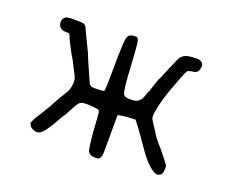

<svg xmlns="http://www.w3.org/2000/svg" viewBox="-118 -850 1265 1080"><g transform="rotate(20 515.0 -310.0)"><path d="M102.5 -619.1Q103.5 -623 106.9 -626.5Q110.4 -629.9 116.2 -634.8Q122.1 -637.7 132.3 -639.2Q142.6 -640.6 170.9 -640.6Q205.1 -640.6 217.3 -638.7Q229.5 -636.7 237.3 -626Q242.2 -616.2 263.2 -571.3Q284.2 -526.4 301.8 -491.2Q309.6 -469.7 335.9 -410.2Q362.3 -350.6 371.1 -331.1Q374 -327.1 377.4 -324.2Q380.9 -321.3 383.8 -319.3Q392.6 -316.4 411.1 -316.4Q418 -316.4 437 -317.4Q456.1 -318.4 461.9 -321.3Q463.9 -325.2 465.3 -365.7Q466.8 -406.2 466.8 -464.8Q467.8 -565.4 470.2 -604Q472.7 -642.6 479.5 -651.4Q483.4 -660.2 493.2 -664.6Q502.9 -668.9 513.7 -668.9H518.6Q521.5 -669.9 523.4 -669.9Q538.1 -669.9 543 -646.5Q547.9 -623 554.7 -501Q557.6 -437.5 562.5 -395.5Q567.4 -353.5 570.3 -345.7Q575.2 -335 584.5 -330.6Q593.8 -326.2 612.3 -326.2Q636.7 -326.2 647.9 -329.6Q659.2 -333 669.9 -343.8Q676.8 -350.6 680.2 -357.9Q683.6 -365.2 687.5 -376Q690.4 -383.8 693.4 -394Q696.3 -404.3 701.2 -408.2Q702.1 -415 706.1 -425.8Q710 -436.5 712.9 -447.3Q715.8 -458 722.2 -474.1Q728.5 -490.2 736.3 -504.9Q741.2 -518.6 751 -541.5Q760.7 -564.5 769.5 -584Q777.3 -604.5 785.2 -621.1Q793 -637.7 795.9 -640.6Q814.5 -667 864.3 -668.9Q876 -669.9 885.7 -669.9H898.4Q907.2 -668.9 916 -663.1Q924.8 -657.2 927.7 -651.4Q929.7 -645.5 930.7 -638.7Q929.7 -630.9 926.3 -618.2Q922.9 -605.5 912.1 -598.6Q907.2 -596.7 899.9 -594.7Q892.6 -592.8 886.7 -592.8Q878.9 -590.8 872.6 -588.9Q866.2 -586.9 865.2 -586.9Q860.4 -584 852.5 -566.9Q844.7 -549.8 828.1 -504.9Q802.7 -440.4 789.6 -395.5Q776.4 -350.6 770.5 -315.4Q766.6 -296.9 766.6 -285.2Q766.6 -280.3 768.1 -271.5Q769.5 -262.7 779.3 -249Q782.2 -244.1 791 -231.4Q799.8 -218.8 809.6 -203.1Q818.4 -186.5 831.5 -169.4Q844.7 -152.3 854.5 -141.6Q865.2 -130.9 878.9 -113.3Q892.6 -95.7 905.3 -81.1L932.6 -43.9V-26.4Q932.6 3.9 920.9 11.7Q909.2 19.5 901.4 19.5Q890.6 19.5 878.9 11.7Q849.6 -6.8 821.8 -39.1Q793.9 -71.3 740.2 -151.4Q717.8 -183.6 700.7 -205.1Q683.6 -226.6 682.6 -229.5H676.8Q664.1 -229.5 629.4 -226.6Q594.7 -223.6 584 -219.7L578.1 -218.8V-98.6Q578.1 -20.5 577.6 2.9Q577.1 26.4 573.2 31.2Q569.3 43.9 560.5 46.9Q551.8 49.8 543.9 49.8Q539.1 49.8 534.2 48.8Q518.6 47.9 510.7 42.5Q502.9 37.1 497.1 29.3Q493.2 16.6 487.3 -29.8Q481.4 -76.2 477.5 -152.3Q475.6 -183.6 474.1 -194.3Q472.7 -205.1 469.7 -208Q459 -213.9 435.1 -215.8Q411.1 -217.8 398.4 -217.8Q382.8 -217.8 370.1 -215.8Q358.4 -213.9 349.6 -204.1Q340.8 -194.3 330.1 -173.8Q324.2 -163.1 316.4 -148.4Q308.6 -133.8 302.7 -122.1Q294.9 -113.3 282.7 -91.8Q270.5 -70.3 258.8 -48.8Q231.4 -4.9 215.8 10.7Q200.2 26.4 183.6 26.4H181.6Q169.9 26.4 156.2 19Q142.6 11.7 137.7 -1Q133.8 -6.8 133.8 -11.2Q133.8 -15.6 138.7 -22.5Q140.6 -30.3 147.9 -43Q155.3 -55.7 166 -71.3Q174.8 -85 185.1 -102.1Q195.3 -119.1 202.1 -130.9Q208 -141.6 219.7 -162.6Q231.4 -183.6 242.2 -203.1Q269.5 -244.1 276.4 -263.2Q283.2 -282.2 283.2 -300.8V-312.5Q283.2 -322.3 280.8 -331.5Q278.3 -340.8 262.7 -369.1Q255.9 -383.8 247.1 -399.9Q238.3 -416 235.4 -422.9Q219.7 -447.3 203.1 -480Q186.5 -512.7 176.8 -532.2Q173.8 -543 169.9 -550.3Q166 -557.6 164.1 -557.6Q162.1 -558.6 157.2 -558.6H144.5Q137.7 -558.6 129.9 -559.6Q122.1 -560.5 119.1 -564.5Q106.4 -570.3 102.1 -583Q97.7 -595.7 97.7 -602.5Q97.7 -611.3 102.5 -619.1Z"/></g></svg>

Font: JasonHandwriting4
Style: Regular
Weight: 400
Version: Version 1.01.21